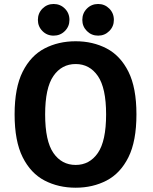

<svg xmlns="http://www.w3.org/2000/svg" viewBox="-20 -908 750 940"><path d="M350.5 11Q266 11 198.2 -24.2Q130.5 -59.5 91 -138.2Q51.5 -217 51.5 -348Q51.5 -478.5 91 -557Q130.5 -635.5 198.2 -670.8Q266 -706 350.5 -706Q434.5 -706 502 -670.8Q569.5 -635.5 608.8 -557Q648 -478.5 648 -348Q648 -217 608.8 -138.2Q569.5 -59.5 502 -24.2Q434.5 11 350.5 11ZM350.5 -100.5Q418.5 -100.5 459 -159Q499.5 -217.5 499.5 -348Q499.5 -477.5 459 -536Q418.5 -594.5 350.5 -594.5Q282 -594.5 241.5 -536Q201 -477.5 201 -348Q201 -217.5 241.5 -159Q282 -100.5 350.5 -100.5ZM242.5 -733.5Q210 -733.5 187.8 -756Q165.5 -778.5 165.5 -810.5Q165.5 -843.5 188 -866Q210.5 -888.5 242.5 -888.5Q275 -888.5 297.5 -866Q320 -843.5 320 -810.5Q320 -778.5 297.5 -756Q275 -733.5 242.5 -733.5ZM460.5 -733.5Q428 -733.5 405.5 -756Q383 -778.5 383 -810.5Q383 -843.5 405.5 -866Q428 -888.5 460.5 -888.5Q492.5 -888.5 515 -866Q537.5 -843.5 537.5 -810.5Q537.5 -778.5 515 -756Q492.5 -733.5 460.5 -733.5Z"/></svg>

Font: League Mono SemiBold
Style: Regular
Weight: 600
Width: 6
Designer: Tyler Finck
Foundry: The League of Moveable Type / Tyler Finck
Version: Version 2.300;RELEASE